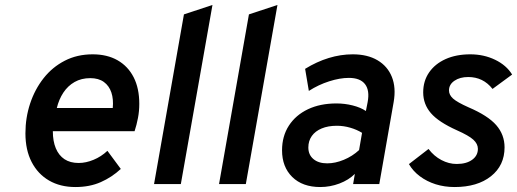

<svg xmlns="http://www.w3.org/2000/svg" viewBox="-20 -742 2084 774"><path d="M284 12Q223 12 177.8 -14.2Q132.5 -40.5 107.5 -89Q82.5 -137.5 82.5 -204.5Q82.5 -267.5 101.5 -324.8Q120.5 -382 155.8 -426.8Q191 -471.5 241 -497.2Q291 -523 353.5 -523Q412 -523 454 -499Q496 -475 518.8 -430.5Q541.5 -386 541.5 -323.5Q541.5 -294 536.2 -266.5Q531 -239 522.5 -213H193Q193 -173 205 -144.2Q217 -115.5 240 -100.2Q263 -85 297 -85Q326.5 -85 357.2 -97.8Q388 -110.5 413 -134L467 -61Q431 -27.5 386.2 -7.8Q341.5 12 284 12ZM209 -306.5H434.5Q438 -342 429 -369Q420 -396 398.8 -411.5Q377.5 -427 344 -427Q308 -427 280.8 -411.5Q253.5 -396 235.5 -368.8Q217.5 -341.5 209 -306.5Z M601 0 721.5 -684 836.5 -722 709 0Z M863 0 983.5 -684 1098.5 -722 971 0Z M1271 12Q1199.5 12 1158.2 -28.5Q1117 -69 1117 -136Q1117 -193 1144.5 -235.5Q1172 -278 1221.2 -301.5Q1270.5 -325 1336.5 -325Q1369.5 -325 1401.5 -317Q1433.5 -309 1455 -294.5L1462 -330Q1471 -377.5 1451.5 -402.8Q1432 -428 1386.5 -428Q1350 -428 1307 -414.2Q1264 -400.5 1225 -375.5L1210 -464.5Q1257 -493.5 1305.2 -508.2Q1353.5 -523 1402 -523Q1461.5 -523 1502 -499Q1542.5 -475 1559.8 -431.8Q1577 -388.5 1567 -331L1509 0H1403.5L1410.5 -41Q1386 -16.5 1348.5 -2.2Q1311 12 1271 12ZM1299 -83.5Q1331.5 -83.5 1366 -97.8Q1400.5 -112 1427.5 -137L1439.5 -206.5Q1418.5 -219.5 1392 -227.2Q1365.5 -235 1338 -235Q1302.5 -235 1276.8 -224.2Q1251 -213.5 1237 -193.8Q1223 -174 1223 -147.5Q1223 -118 1243.5 -100.8Q1264 -83.5 1299 -83.5Z M1812.5 12Q1772 12 1736.2 0.8Q1700.5 -10.5 1672.5 -31.5Q1644.5 -52.5 1628.5 -80.5L1707.5 -141.5Q1729.5 -112.5 1759.5 -96.8Q1789.5 -81 1821 -81Q1860 -81 1883.2 -97.8Q1906.5 -114.5 1906.5 -142Q1906.5 -162 1888.2 -178.8Q1870 -195.5 1821.5 -217Q1748 -250 1717 -286Q1686 -322 1686 -369.5Q1686 -415.5 1709.8 -450Q1733.5 -484.5 1776.2 -503.8Q1819 -523 1876 -523Q1930.5 -523 1976 -501Q2021.5 -479 2044.5 -441.5L1965.5 -383.5Q1928 -431.5 1867.5 -431.5Q1834 -431.5 1812 -416.5Q1790 -401.5 1790 -377.5Q1790 -359.5 1806.2 -344.8Q1822.5 -330 1868.5 -309.5Q1947 -276 1980.5 -237.5Q2014 -199 2014 -148Q2014 -75 1959.2 -31.5Q1904.5 12 1812.5 12Z"/></svg>

Font: Overpass SemiBold
Style: Italic
Weight: 600
Italic angle: -10°
Designer: Delve Withrington, Dave Bailey, Thomas Jockin
Foundry: Delve Fonts LLC
Version: Version 4.000